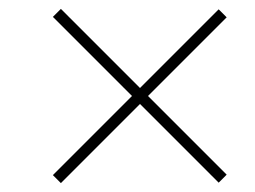

<svg xmlns="http://www.w3.org/2000/svg" viewBox="-20 -550 573 432"><path d="M472 -139 295 -316 117 -138 99 -156 277 -334 99 -512 117 -530 295 -352 472 -529 490 -511 313 -334 490 -157Z"/></svg>

Font: Source Serif 4 SmText ExtraLight
Style: Italic
Weight: 200
Italic angle: -12°
Designer: Frank Grießhammer
Foundry: Adobe
Version: Version 4.005;hotconv 1.1.0;makeotfexe 2.6.0